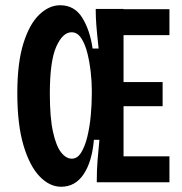

<svg xmlns="http://www.w3.org/2000/svg" viewBox="-20 -695 695 732"><path d="M213 17Q169 17 131 -22.5Q93 -62 69.5 -141Q46 -220 46 -340Q46 -455 69 -529Q92 -603 129.5 -639Q167 -675 209 -675Q264 -675 293.5 -627.5Q323 -580 333 -510H356Q350 -564 347.5 -596Q345 -628 345 -650V-661H451V-660H626V-561H451V-382H600V-290H451V-99H626V0H349V-8Q349 -46 352 -85Q355 -124 359 -162H338Q331 -79 299 -31Q267 17 213 17ZM254 -90Q275 -90 289.5 -113.5Q304 -137 313 -174Q322 -211 326 -254Q330 -297 330 -336V-353Q330 -382 326 -419Q322 -456 313.5 -491Q305 -526 290 -549Q275 -572 253 -572Q219 -572 194.5 -517Q170 -462 170 -338Q170 -247 182 -192.5Q194 -138 213 -114Q232 -90 254 -90Z"/></svg>

Font: Bricolage Grotesque 10pt Condensed SemiBold
Style: Regular
Weight: 600
Width: 3
Designer: Mathieu Triay
Foundry: Atelier Triay
Version: Version 1.000; ttfautohint (v1.8.4.7-5d5b);gftools[0.9.32]